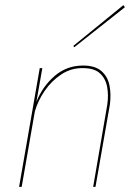

<svg xmlns="http://www.w3.org/2000/svg" viewBox="-20 -724 504 744"><path d="M396 -320 341 0H350L406 -320Q411 -360 404 -394Q397 -428 372.5 -449Q348 -470 302 -470Q238 -470 191 -429Q144 -388 121 -329L144 -460H134L54 0H64L115 -292Q127 -334 153.5 -372.5Q180 -411 218 -436Q256 -461 302 -460Q345 -460 367 -440Q389 -420 395 -388Q401 -356 396 -320ZM464 -696 458 -704 264 -546 268 -541Z"/></svg>

Font: Jost* 200 Hairline Italic
Style: Italic
Weight: 100
Italic angle: -10°
Version: Version 3.200; ttfautohint (v0.97) -l 8 -r 50 -G 200 -x 14 -